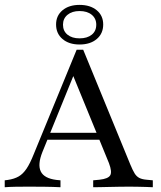

<svg xmlns="http://www.w3.org/2000/svg" viewBox="-23 -785 677 805"><path d="M154.8 -147.6Q133.9 -95.2 148 -66.1Q162.1 -37.1 213.7 -30.6L230.6 -29V0Q199.2 -1.6 164.1 -2Q129 -2.4 97.6 -2.4Q67.7 -2.4 42.7 -2Q17.7 -1.6 -3.2 0V-29L9.7 -30.6Q37.1 -34.7 55.2 -45.2Q73.4 -55.6 88.3 -77.8Q103.2 -100 118.5 -138.7L298.4 -576.6H325.8L523.4 -95.2Q533.1 -71.8 541.1 -58.5Q549.2 -45.2 560.9 -39.1Q572.6 -33.1 591.1 -31.5L617.7 -29V0Q604.8 -0.8 588.7 -1.2Q572.6 -1.6 555.2 -2Q537.9 -2.4 520.2 -2.4H517.7Q496.8 -2.4 475.8 -2Q454.8 -1.6 435.1 -1.2Q415.3 -0.8 398 -0.4Q380.6 0 367.7 0V-29L394.4 -31.5Q430.6 -35.5 439.1 -50Q447.6 -64.5 433.9 -100.8L279 -479L295.2 -492.7ZM158.1 -199.2 170.2 -228.2H425.8L437.1 -199.2ZM310.5 -598.4Q266.1 -598.4 239.1 -621.4Q212.1 -644.4 212.1 -682.3Q212.1 -719.4 239.1 -741.9Q266.1 -764.5 310.5 -764.5Q355.6 -764.5 382.7 -741.9Q409.7 -719.4 409.7 -682.3Q409.7 -644.4 382.7 -621.4Q355.6 -598.4 310.5 -598.4ZM310.5 -624.2Q342.7 -624.2 361.7 -639.5Q380.6 -654.8 380.6 -681.5Q380.6 -707.3 361.7 -723Q342.7 -738.7 310.5 -738.7Q279 -738.7 260.1 -723Q241.1 -707.3 241.1 -681.5Q241.1 -654.8 260.1 -639.5Q279 -624.2 310.5 -624.2Z"/></svg>

Font: Playfair 5pt SemiExpanded Light
Style: Regular
Weight: 400
Version: Version 2.203